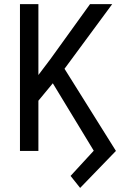

<svg xmlns="http://www.w3.org/2000/svg" viewBox="-20 -731 585 930"><path d="M368.2 179.2 321.8 121.1 434.1 -1 235.8 -327.6 166 -243.2V0H76.7V-710.9H166V-367.7L224.6 -445.3L416 -710.9H523.4L292.5 -397.9L541.5 0Z"/></svg>

Font: Roboto Condensed
Style: Regular
Weight: 400
Designer: Google
Version: Version 2.001047; 2015